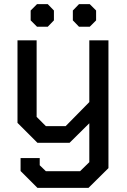

<svg xmlns="http://www.w3.org/2000/svg" viewBox="-20 -694 617 933"><path d="M507 -498V123L410 219H162L80 137V74H173V109L203 138H369L414 94V-95L318 0H162L65 -97V-498H158V-126L203 -81H299L414 -198V-498ZM129 -595V-643L160 -674H212L242 -643V-595L212 -564H160ZM334 -595V-643L364 -674H416L447 -643V-595L416 -564H364Z"/></svg>

Font: Chakra Petch Medium
Style: Regular
Weight: 500
Designer: Katatrad Aksorn Co.,Ltd.
Foundry: Cadson Demak Co.,Ltd.
Version: Version 1.000; ttfautohint (v1.6)